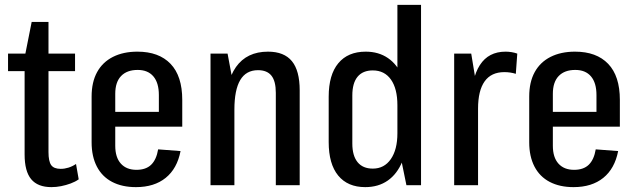

<svg xmlns="http://www.w3.org/2000/svg" viewBox="-20 -760 2616 788"><path d="M191 8Q135 8 108 -24.5Q81 -57 81 -126V-524L110 -670H179V-136Q179 -98 190 -82.5Q201 -67 229 -67Q245 -67 261 -72Q277 -77 292 -87L303 -24Q289 -14 270 -7Q251 0 231 4Q211 8 191 8ZM13 -540H288V-468H13Z M538 8Q481 8 440 -13.5Q399 -35 377.5 -76.5Q356 -118 356 -176V-364Q356 -423 378.5 -464Q401 -505 443.5 -526.5Q486 -548 544 -548Q632 -548 680 -498Q728 -448 728 -350V-240H436V-301H649L632 -267V-370Q632 -420 609.5 -446.5Q587 -473 545 -473Q501 -473 477 -448Q453 -423 453 -375V-162Q453 -114 476 -88.5Q499 -63 540 -63Q579 -63 600.5 -84Q622 -105 629 -147L721 -140Q707 -68 660 -30Q613 8 538 8Z M1112 -379Q1112 -427 1094 -449.5Q1076 -472 1039 -472Q990 -472 966 -431.5Q942 -391 942 -310L904 -241V-296Q904 -422 948.5 -485Q993 -548 1080 -548Q1146 -548 1178 -509Q1210 -470 1210 -389V0H1112ZM844 -540H914L942 -390V0H844Z M1479 8Q1407 8 1368 -39.5Q1329 -87 1329 -177V-363Q1329 -453 1368.5 -500.5Q1408 -548 1481 -548Q1534 -548 1572.5 -521.5Q1611 -495 1631.5 -445.5Q1652 -396 1652 -325V-218Q1652 -148 1631 -97Q1610 -46 1571.5 -19Q1533 8 1479 8ZM1510 -68Q1557 -68 1584 -107Q1611 -146 1611 -213V-328Q1611 -396 1584.5 -433.5Q1558 -471 1510 -471Q1469 -471 1447.5 -445Q1426 -419 1426 -368V-171Q1426 -121 1447.5 -94.5Q1469 -68 1510 -68ZM1611 -181V-740H1708V0H1648Z M1844 -540H1914L1942 -370V0H1844ZM1914 -333Q1914 -438 1949.5 -493Q1985 -548 2055 -548Q2067 -548 2079.5 -546Q2092 -544 2103 -540L2097 -457Q2075 -464 2050 -464Q1996 -464 1969 -426Q1942 -388 1942 -314Z M2334 8Q2277 8 2236 -13.5Q2195 -35 2173.5 -76.5Q2152 -118 2152 -176V-364Q2152 -423 2174.5 -464Q2197 -505 2239.5 -526.5Q2282 -548 2340 -548Q2428 -548 2476 -498Q2524 -448 2524 -350V-240H2232V-301H2445L2428 -267V-370Q2428 -420 2405.5 -446.5Q2383 -473 2341 -473Q2297 -473 2273 -448Q2249 -423 2249 -375V-162Q2249 -114 2272 -88.5Q2295 -63 2336 -63Q2375 -63 2396.5 -84Q2418 -105 2425 -147L2517 -140Q2503 -68 2456 -30Q2409 8 2334 8Z"/></svg>

Font: Pathway Extreme Condensed Medium
Style: Regular
Weight: 500
Width: 3
Version: Version 1.001;gftools[0.9.26]